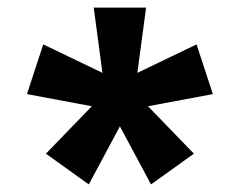

<svg xmlns="http://www.w3.org/2000/svg" viewBox="-20 -720 632 506"><path d="M498 -603 342 -528 365 -700H227L250 -528L94 -603L51 -472L222 -440L101 -315L214 -234L296 -387L378 -234L491 -315L370 -440L541 -472Z"/></svg>

Font: Jost
Style: Bold
Weight: 700
Version: Version 3.710